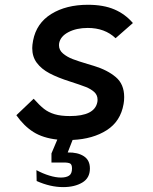

<svg xmlns="http://www.w3.org/2000/svg" viewBox="-20 -579 640 804"><path d="M133.5 179 132.5 133.5Q159.5 148 186.5 156.2Q213.5 164.5 235 164.5Q257 164.5 269.2 156.5Q281.5 148.5 281.5 126.5Q281.5 110.5 274.2 106Q267 101.5 246.5 101.5H195.5V63.5L220 5.5Q160 -1 120 -26.2Q80 -51.5 48.5 -96.5L121 -165.5Q145.5 -138 164.2 -123.2Q183 -108.5 208.5 -100.8Q234 -93 272.5 -93Q376 -93 387.5 -151Q388.5 -155 388.5 -162Q388.5 -181 374.5 -193.8Q360.5 -206.5 338.8 -215Q317 -223.5 273.5 -237.5Q221.5 -254 187.5 -272Q153.5 -290 134.2 -315.8Q115 -341.5 115 -377.5Q115 -390 118.5 -409Q132.5 -482 194.8 -520.5Q257 -559 348 -559Q413.5 -559 459 -539.5Q504.5 -520 536.5 -482.5L464 -419Q419 -462 347.5 -462Q300 -462 266.2 -444.2Q232.5 -426.5 227.5 -397Q227 -394.5 227 -389.5Q227 -369 244 -354.8Q261 -340.5 284.5 -331.5Q308 -322.5 347 -311Q352.5 -309.5 373.5 -303Q429.5 -286 464.8 -256.2Q500 -226.5 500 -172.5Q500 -156.5 497.5 -143.5Q485 -71 427.2 -34Q369.5 3 284 7L263.5 59.5H264.5Q305 58.5 330.8 75Q356.5 91.5 356.5 126.5Q356.5 166.5 324.5 185.5Q292.5 204.5 244.5 204.5Q190.5 204.5 133.5 179Z"/></svg>

Font: JuliaMono SemiBoldItalic
Style: Regular
Weight: 600
Italic angle: -9°
Monospace: yes
Designer: cormullion
Foundry: corm
Version: Version 0.049; ttfautohint (v1.8.4)